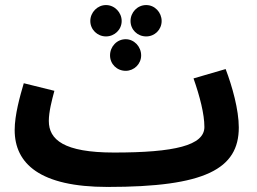

<svg xmlns="http://www.w3.org/2000/svg" viewBox="-20 -718 1014 759"><path d="M399 -574C433 -574 461 -601 461 -635C461 -669 433 -698 399 -698C365 -698 337 -669 337 -635C337 -601 365 -574 399 -574ZM558 -574C592 -574 619 -601 619 -635C619 -669 592 -698 558 -698C523 -698 496 -669 496 -635C496 -601 523 -574 558 -574ZM477 -438C510 -438 538 -465 538 -499C538 -534 510 -563 477 -563C442 -563 415 -534 415 -499C415 -465 442 -438 477 -438ZM405 21 406 20V21C791 21 924 -50 924 -214C924 -284 898 -377 872 -445L745 -408C770 -337 788 -267 788 -216C788 -143 670 -115 431 -115C232 -115 173 -166 173 -240C173 -276 185 -322 195 -359L74 -389C59 -338 38 -264 38 -204C38 -71 138 21 405 21Z"/></svg>

Font: Noto Sans Arabic UI SmCn
Style: Bold
Weight: 700
Width: 4
Designer: Monotype Design Team, Nadine Chahine and Nizar Qandah
Foundry: Monotype Imaging Inc.
Version: Version 2.010